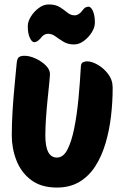

<svg xmlns="http://www.w3.org/2000/svg" viewBox="-20 -830 549 864"><path d="M236 14Q165 14 120 -20Q75 -54 54 -108Q33 -162 33 -221Q33 -272 36.5 -330Q40 -388 45.5 -444Q51 -500 55 -545Q57 -568 66 -573.5Q75 -579 90 -579Q113 -579 139.5 -567Q166 -555 185.5 -536Q205 -517 205 -496Q205 -490 202 -459.5Q199 -429 194.5 -386Q190 -343 187 -298.5Q184 -254 184 -221Q184 -121 236 -121Q265 -121 283.5 -157Q302 -193 314 -252.5Q326 -312 333 -385Q340 -458 344 -532Q345 -547 355 -550.5Q365 -554 372 -554Q393 -554 420 -538.5Q447 -523 467 -496.5Q487 -470 487 -435Q487 -371 479.5 -307Q472 -243 455 -185.5Q438 -128 409.5 -83Q381 -38 338 -12Q295 14 236 14ZM313 -630Q286 -630 266 -642Q246 -654 230 -666Q214 -678 196 -678Q177 -678 162 -657Q153 -647 146 -643.5Q139 -640 133 -640Q122 -642 113.5 -661.5Q105 -681 105 -712Q105 -733 119 -755.5Q133 -778 154.5 -794Q176 -810 199 -810Q230 -810 249 -798Q268 -786 283 -773.5Q298 -761 316 -761Q335 -761 351 -783Q359 -794 366 -797Q373 -800 379 -800Q390 -799 398.5 -779.5Q407 -760 407 -728Q407 -707 393 -684.5Q379 -662 357.5 -646Q336 -630 313 -630Z"/></svg>

Font: Protest Riot
Style: Regular
Weight: 400
Designer: Octavio Pardo
Foundry: Ashler Design
Version: Version 2.005; ttfautohint (v1.8.4.7-5d5b)